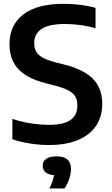

<svg xmlns="http://www.w3.org/2000/svg" viewBox="-20 -770 600 1032"><path d="M46.5 -21.5V-131Q92 -115.5 144.8 -107.2Q197.5 -99 244.5 -99Q323 -99 359.5 -125.5Q396 -152 396 -203Q396 -232 384.8 -251Q373.5 -270 347.5 -284Q321.5 -298 275 -310L225 -323Q127 -347.5 79 -398.5Q31 -449.5 31 -532Q31 -635.5 105.2 -692.5Q179.5 -749.5 323 -749.5Q370 -749.5 414.2 -743.8Q458.5 -738 493.5 -727.5V-618Q457.5 -629 415 -635Q372.5 -641 329.5 -641Q243 -641 203.5 -614.5Q164 -588 164 -539Q164 -511.5 174.2 -493Q184.5 -474.5 208.2 -461Q232 -447.5 273.5 -436L323.5 -423.5Q430 -397 479.8 -346Q529.5 -295 529.5 -212Q529.5 -143 495.8 -93Q462 -43 397.8 -16.8Q333.5 9.5 244.5 9.5Q193.5 9.5 142.2 1.5Q91 -6.5 46.5 -21.5ZM361.5 137.5Q361.5 162.5 352 191.5Q342.5 220.5 326.5 243H245.5Q266 201 270.5 171.5Q239.5 169 224.5 155.8Q209.5 142.5 209.5 121Q209.5 97 228.2 83.8Q247 70.5 284.5 70.5Q361.5 70.5 361.5 137.5Z"/></svg>

Font: Encode Sans SemiBold
Style: Regular
Weight: 600
Designer: Multiple Designers
Foundry: Impallari Type
Version: Version 2.000